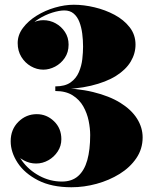

<svg xmlns="http://www.w3.org/2000/svg" viewBox="-20 -779 660 809"><path d="M281 10Q197.5 10 140.5 -19.2Q83.5 -48.5 54.2 -93.2Q25 -138 25 -184Q25 -233.5 57.5 -265.8Q90 -298 135 -298Q176.5 -298 207.5 -268.2Q238.5 -238.5 238.5 -192.5Q238.5 -164 223.2 -140.8Q208 -117.5 183.8 -103.8Q159.5 -90 132 -90Q105 -90 80.8 -103Q56.5 -116 41.2 -137.5Q26 -159 26 -184H45Q45 -140 73.2 -101Q101.5 -62 146.2 -38Q191 -14 241 -14Q283 -14 309.2 -37.2Q335.5 -60.5 347.8 -104.2Q360 -148 360 -210Q360 -238 353.5 -270Q347 -302 331 -330.5Q315 -359 286.2 -377.2Q257.5 -395.5 213 -395.5V-408Q303.5 -408 372.2 -391.2Q441 -374.5 487.5 -345.5Q534 -316.5 557.5 -279Q581 -241.5 581 -200Q581 -151.5 554.5 -112.5Q528 -73.5 484 -46.2Q440 -19 387 -4.5Q334 10 281 10ZM213 -402.5V-415Q254 -415 277.5 -431.8Q301 -448.5 312.2 -474.8Q323.5 -501 326.8 -529.8Q330 -558.5 330 -582.5Q330 -610.5 326.5 -637.5Q323 -664.5 314.5 -686.5Q306 -708.5 290.5 -721.8Q275 -735 251 -735Q230 -735 200.2 -725.8Q170.5 -716.5 141.8 -698.5Q113 -680.5 93.8 -655.2Q74.5 -630 74.5 -597.5H55.5Q55.5 -625 71.8 -646.8Q88 -668.5 112.8 -681.2Q137.5 -694 162.5 -694Q190 -694 214.2 -680.8Q238.5 -667.5 253.8 -644.2Q269 -621 269 -591Q269 -558.5 252.8 -534.8Q236.5 -511 212 -498.2Q187.5 -485.5 162.5 -485.5Q135 -485.5 110.2 -499.8Q85.5 -514 70 -539.2Q54.5 -564.5 54.5 -597.5Q54.5 -632 76.8 -661.5Q99 -691 134.5 -713Q170 -735 211.5 -747Q253 -759 291 -759Q333 -759 378.2 -748.2Q423.5 -737.5 462.8 -716.5Q502 -695.5 526.5 -664Q551 -632.5 551 -591Q551 -553.5 530.8 -519.5Q510.5 -485.5 468.8 -459.2Q427 -433 363.2 -417.8Q299.5 -402.5 213 -402.5Z"/></svg>

Font: Bodoni Moda Black
Style: Regular
Weight: 900
Version: Version 2.005